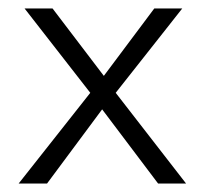

<svg xmlns="http://www.w3.org/2000/svg" viewBox="-20 -433 483 453"><path d="M193 -214 38 -413H104L225 -254L344 -413H410L253 -214L419 0H353L221 -175L91 0H24Z"/></svg>

Font: Ysabeau Infant Semilight
Style: Regular
Weight: 300
Designer: Christian Thalmann (Catharsis Fonts)
Version: Version 0.003